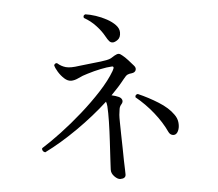

<svg xmlns="http://www.w3.org/2000/svg" viewBox="-57 -867 1114 979"><g transform="rotate(-5 500.0 -377.0)"><path d="M520 49Q506 49 490 32.5Q474 16 475 -3Q475 -9 476 -24Q477 -39 478 -61Q480 -98 483 -148.5Q486 -199 487 -247Q488 -295 486 -326Q485 -334 484 -340Q483 -346 481 -350Q408 -283 320.5 -222Q233 -161 150 -120Q142 -122 138 -128.5Q134 -135 136 -142Q181 -170 237 -212Q293 -254 349.5 -304Q406 -354 453.5 -405.5Q501 -457 528 -503Q536 -517 534.5 -522Q533 -527 525 -526Q502 -525 468 -518Q434 -511 399 -500Q374 -493 353 -482.5Q332 -472 314 -472Q296 -472 279 -487.5Q262 -503 249.5 -523.5Q237 -544 234 -558Q236 -564 241 -566.5Q246 -569 250 -567Q269 -550 292.5 -543.5Q316 -537 362 -544Q400 -549 437.5 -552.5Q475 -556 502 -561Q517 -564 525.5 -568.5Q534 -573 544 -580Q558 -588 566 -587.5Q574 -587 584 -578Q598 -567 612.5 -551Q627 -535 639 -521Q650 -509 645.5 -497Q641 -485 624 -483Q611 -482 602.5 -478Q594 -474 581 -457Q566 -438 549 -419Q532 -400 512 -380Q522 -378 531 -375Q540 -372 547 -369Q561 -363 564.5 -352Q568 -341 558 -330Q549 -320 547 -307.5Q545 -295 543 -277Q542 -265 542.5 -238.5Q543 -212 543.5 -178Q544 -144 545 -108Q546 -72 546 -42Q547 -16 547.5 3Q548 22 548 28Q548 49 520 49ZM821 -154Q812 -149 801.5 -152.5Q791 -156 785 -168Q761 -220 721 -270Q681 -320 633 -359Q631 -373 646 -375Q699 -352 748.5 -321Q798 -290 823 -254Q837 -235 839.5 -214Q842 -193 836.5 -176.5Q831 -160 821 -154ZM542 -648Q532 -648 524.5 -656Q517 -664 506 -684Q492 -710 465.5 -738.5Q439 -767 406 -785Q401 -799 415 -803Q438 -800 467 -790.5Q496 -781 522.5 -766.5Q549 -752 566 -734Q583 -716 583 -696Q583 -670 568 -659Q553 -648 542 -648Z"/></g></svg>

Font: Zen Old Mincho
Style: Regular
Weight: 400
Designer: Yoshimichi Ohira
Foundry: Positype
Version: Version 1.001